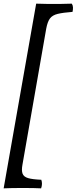

<svg xmlns="http://www.w3.org/2000/svg" viewBox="-49 -762 420 1051"><path d="M149 -742Q174 -741 210 -740.5Q246 -740 282.5 -740.5Q319 -741 344 -742Q350 -733 350.5 -721.5Q351 -710 348 -697Q296 -693 267 -686Q238 -679 224.5 -661Q211 -643 204 -605L74 139Q68 171 74.5 188.5Q81 206 105 213Q129 220 177 222Q185 244 176 269Q161 268 134 267.5Q107 267 76 267Q45 267 17 267.5Q-11 268 -29 269Z"/></svg>

Font: Vollkorn Medium
Style: Italic
Weight: 500
Italic angle: -11°
Designer: Friedrich Althausen
Foundry: Friedrich Althausen
Version: Version 5.000